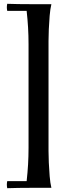

<svg xmlns="http://www.w3.org/2000/svg" viewBox="-20 -822 371 1009"><path d="M130 -45Q130 0 127.5 42.5Q125 85 120 130H18Q14 148 18 167Q47 166 77.5 165.5Q108 165 149.5 165Q191 165 250 165Q244 140 241 104Q238 68 236.5 32.5Q235 -3 235 -28V-607Q235 -632 236.5 -668Q238 -704 241 -739.5Q244 -775 250 -800Q191 -800 149.5 -800Q108 -800 77.5 -800.5Q47 -801 18 -802Q14 -784 18 -765H120Q125 -720 127.5 -677.5Q130 -635 130 -590Z"/></svg>

Font: Poltawski Nowy SemiBold
Style: Regular
Weight: 600
Version: Version 1.001;gftools[0.9.25]